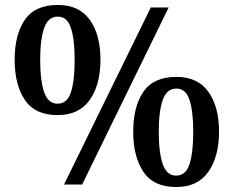

<svg xmlns="http://www.w3.org/2000/svg" viewBox="-20 -744 942 774"><path d="M212 -280Q121 -280 80 -341.5Q39 -403 39 -503Q39 -604 80 -664Q121 -724 213 -724Q299 -724 342 -664Q385 -604 385 -503Q385 -403 342 -341.5Q299 -280 212 -280ZM238 0 588 -714H660L311 0ZM212 -326Q251 -326 266 -372.5Q281 -419 281 -503Q281 -585 266 -631Q251 -677 213 -677Q174 -677 158 -631Q142 -585 142 -503Q142 -419 158 -372.5Q174 -326 212 -326ZM690 10Q599 10 558 -51.5Q517 -113 517 -213Q517 -314 558 -374Q599 -434 691 -434Q777 -434 820 -374Q863 -314 863 -213Q863 -113 820 -51.5Q777 10 690 10ZM690 -36Q729 -36 744 -82.5Q759 -129 759 -213Q759 -295 744 -341Q729 -387 691 -387Q652 -387 636 -341Q620 -295 620 -213Q620 -129 636 -82.5Q652 -36 690 -36Z"/></svg>

Font: Noto Serif Hentaigana SemiBold
Style: Regular
Weight: 600
Designer: Kazuhiro Yamada
Foundry: nipponia
Version: Version 1.000; ttfautohint (v1.8.4.7-5d5b)